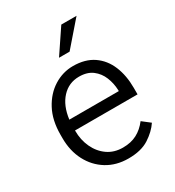

<svg xmlns="http://www.w3.org/2000/svg" viewBox="-182 -857 888 975"><g transform="rotate(-30 262.0 -370.0)"><path d="M284.7 9.8Q213.4 9.8 159.4 -23.4Q105.5 -56.6 75.2 -114.7Q44.9 -172.9 44.9 -247.6V-268.1Q44.9 -352.1 77.1 -412.6Q109.4 -473.1 161.6 -505.6Q213.9 -538.1 273.4 -538.1Q344.7 -538.1 392.1 -505.6Q439.5 -473.1 462.9 -416.5Q486.3 -359.9 486.3 -287.6V-249.5H119.6V-247.6Q119.6 -193.8 140.4 -149.4Q161.1 -105 198.7 -78.6Q236.3 -52.2 288.1 -52.2Q335.4 -52.2 370.1 -70.6Q404.8 -88.9 431.6 -124L477.5 -88.4Q451.7 -49.8 405.5 -20Q359.4 9.8 284.7 9.8ZM273.4 -476.1Q212.9 -476.1 172.4 -432.1Q131.8 -388.2 122.1 -311.5H412.1V-318.4Q410.6 -357.9 396 -394Q381.3 -430.2 351.3 -453.1Q321.3 -476.1 273.4 -476.1ZM233.9 -609.9 328.1 -750H417.5L295.9 -609.9Z"/></g></svg>

Font: Vazirmatn FD Light
Style: Regular
Weight: 300
Designer: Saber Rastikerdar
Foundry: Saber Rastikerdar
Version: Version 33.003